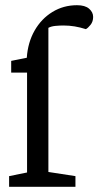

<svg xmlns="http://www.w3.org/2000/svg" viewBox="-20 -718 378 738"><path d="M15 0V-41L84 -55V-439H23V-484L83 -496Q87 -555 113 -600.5Q139 -646 181.5 -672Q224 -698 276 -698Q307 -698 322.5 -684.5Q338 -671 338 -653Q338 -635 328 -622.5Q318 -610 310 -606Q288 -613 267 -616.5Q246 -620 224 -620Q210 -620 193.5 -618.5Q177 -617 166 -611V-57L270 -41V0Z"/></svg>

Font: Faustina
Style: Regular
Weight: 400
Designer: Alfonso Garcia
Foundry: http://www.omnibus-type.com
Version: Version 1.200